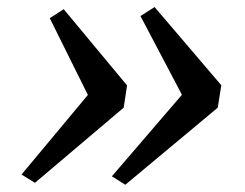

<svg xmlns="http://www.w3.org/2000/svg" viewBox="-20 -579 693 544"><path d="M335 -55.5 297 -79.5 495.5 -310.5 378 -533.5 418 -559 607 -337.5 597 -274ZM79 -61 41 -84.5 229 -310 121 -527.5 160.5 -553 340 -337 330.5 -274Z"/></svg>

Font: Merriweather 60pt Medium
Style: Italic
Weight: 500
Italic angle: -7.8°
Version: Version 2.101